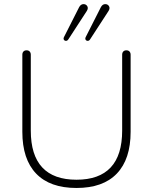

<svg xmlns="http://www.w3.org/2000/svg" viewBox="-20 -926 760 954"><path d="M91 -271V-654Q91 -664 96.5 -670Q102 -676 112 -676Q122 -676 127.5 -670Q133 -664 133 -654V-277Q133 -155 190 -94Q247 -33 360 -33Q473 -33 530 -94Q587 -155 587 -277V-654Q587 -664 592.5 -670Q598 -676 608 -676Q618 -676 623.5 -670Q629 -664 629 -654V-271Q629 -135 560.5 -63.5Q492 8 360 8Q228 8 159.5 -63.5Q91 -135 91 -271ZM298 -742 373 -890Q381 -905 394 -905.5Q407 -906 413.5 -895.5Q420 -885 411 -871L320 -731Q315 -723 308 -723Q301 -723 297.5 -728.5Q294 -734 298 -742ZM406 -742 481 -890Q489 -905 502 -905.5Q515 -906 521.5 -895.5Q528 -885 519 -871L428 -731Q423 -723 416 -723Q409 -723 405.5 -728.5Q402 -734 406 -742Z"/></svg>

Font: SN Pro Thin
Style: Regular
Weight: 200
Designer: Tobias Whetton
Foundry: Supernotes
Version: Version 1.003;Glyphs 3.3 (3324)